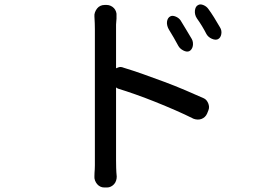

<svg xmlns="http://www.w3.org/2000/svg" viewBox="-20 -786 1240 852"><path d="M401 -53V-657Q401 -668 400.5 -683Q400 -698 399 -713Q398 -722 401.5 -731.5Q405 -741 411 -748.5Q417 -756 425.5 -760Q434 -764 444 -764H454Q463 -764 471.5 -760Q480 -756 486 -749.5Q492 -743 495 -734Q498 -725 497 -717V-703L496 -691Q495 -685 495 -677V-483Q501 -486 508 -488Q518 -490 527 -486Q570 -473 616.5 -456.5Q663 -440 710 -422.5Q757 -405 801.5 -386Q846 -367 884 -350Q891 -347 896 -341Q901 -335 904 -327.5Q907 -320 907.5 -312.5Q908 -305 905 -297L899 -282Q895 -273 888.5 -267Q882 -261 873.5 -258Q865 -255 856 -255.5Q847 -256 839 -259Q801 -278 757.5 -297Q714 -316 669 -334Q624 -352 581.5 -367Q539 -382 503 -393Q499 -395 495 -398V-76Q495 -61 495.5 -41.5Q496 -22 498 -2Q498 7 495 16Q492 25 486 31.5Q480 38 472 42Q464 46 455 46H443Q433 46 425 42Q417 38 411 31Q405 24 401.5 14.5Q398 5 399 -4Q399 -13 399.5 -20Q400 -27 400.5 -35Q401 -43 401 -53ZM860 -764Q869 -769 882.5 -763.5Q896 -758 904 -747Q916 -731 930 -708.5Q944 -686 956 -665Q965 -651 962 -634.5Q959 -618 947 -612Q936 -607 920 -614Q904 -621 896 -635Q888 -651 876.5 -670Q865 -689 854 -704Q848 -713 846 -722Q844 -731 845 -739.5Q846 -748 849.5 -754.5Q853 -761 860 -764ZM737 -714Q746 -718 759.5 -712.5Q773 -707 781 -696Q791 -679 805 -656.5Q819 -634 831 -613Q835 -606 836 -597.5Q837 -589 835.5 -581.5Q834 -574 830 -568Q826 -562 820 -559Q809 -554 793.5 -562Q778 -570 771 -583Q762 -600 751 -619Q740 -638 730 -654Q725 -662 722.5 -671.5Q720 -681 721 -689.5Q722 -698 726 -704.5Q730 -711 737 -714Z"/></svg>

Font: Maple Mono NF CN
Style: Regular
Weight: 400
Monospace: yes
Designer: subframe7536
Version: Version 7.000